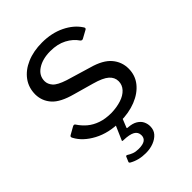

<svg xmlns="http://www.w3.org/2000/svg" viewBox="-218 -639 949 949"><g transform="rotate(-45 256.0 -165.0)"><path d="M395 -413Q375 -443 339 -462Q303 -481 253 -481Q199 -481 163.5 -458Q128 -435 128 -396Q128 -375 144 -356.5Q160 -338 209 -322L336 -284Q405 -265 435.5 -229Q466 -193 466 -146Q466 -99 438 -64Q410 -29 361 -9.5Q312 10 250 10Q171 10 112 -21.5Q53 -53 28 -100Q25 -105 25 -109Q25 -113 30 -116L69 -138Q74 -141 78 -140.5Q82 -140 84 -137Q101 -111 123.5 -92Q146 -73 177.5 -62Q209 -51 251 -51Q289 -52 320 -62Q351 -72 369 -91.5Q387 -111 387 -137Q387 -164 365 -183.5Q343 -203 289 -218L186 -247Q111 -267 80.5 -301Q50 -335 49 -381Q49 -429 75 -464.5Q101 -500 147.5 -520Q194 -540 254 -540Q321 -540 373.5 -514.5Q426 -489 453 -447Q456 -443 456 -439.5Q456 -436 452 -433L410 -410Q406 -408 402.5 -408.5Q399 -409 395 -413ZM340 131Q340 157 325 174Q310 191 285.5 200.5Q261 210 231 210Q206 210 184 204.5Q162 199 143 188Q137 184 139 179L150 153Q153 148 159 151Q171 159 185.5 164.5Q200 170 221 170Q250 170 264 160.5Q278 151 278 132Q278 109 258.5 98Q239 87 197 86Q192 86 190.5 84.5Q189 83 191 80L228 -5H275L252 52Q250 57 256 57Q288 59 306.5 70.5Q325 82 332.5 98Q340 114 340 131Z"/></g></svg>

Font: Libre Franklin
Style: Regular
Weight: 400
Designer: Pablo Impallari, Rodrigo Fuenzalida, Nhung Nguyen
Foundry: Impallari Type
Version: Version 3.000